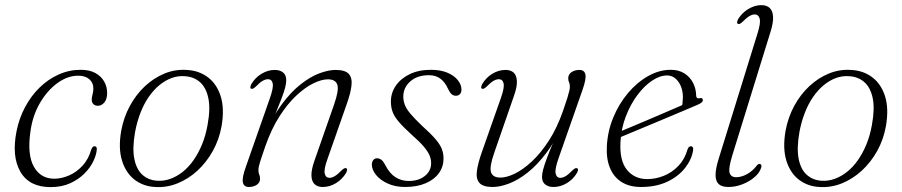

<svg xmlns="http://www.w3.org/2000/svg" viewBox="-20 -738 3598 766"><path d="M292 -436Q249.5 -436 209 -406.5Q168.5 -377 139.2 -326.8Q110 -276.5 101.5 -214Q88 -121 115.2 -72.8Q142.5 -24.5 198 -25Q227 -25.5 256.5 -38.5Q286 -51.5 309.8 -77.5Q333.5 -103.5 344 -141.5Q347 -148.5 350.2 -151.8Q353.5 -155 357.5 -154.5Q362 -154.5 364.5 -151Q367 -147.5 366 -140.5Q364.5 -120.5 352.5 -95Q340.5 -69.5 317.2 -46Q294 -22.5 260.2 -7Q226.5 8.5 182 8.5Q96.5 8.5 61.2 -53Q26 -114.5 46 -214.5Q56 -265.5 79.8 -310.2Q103.5 -355 137.5 -388.2Q171.5 -421.5 213.5 -440.5Q255.5 -459.5 302 -459.5Q337 -459.5 360.2 -446.8Q383.5 -434 395.5 -413Q407.5 -392 407.5 -366.5Q407 -341.5 396 -328.8Q385 -316 370.5 -316Q359 -316 352.5 -322.8Q346 -329.5 346 -339.5Q346 -349.5 349.2 -361.5Q352.5 -373.5 352.5 -385Q352.5 -407.5 336.5 -421.8Q320.5 -436 292 -436Z M724 -459Q773 -457 809 -430Q845 -403 860.5 -353.8Q876 -304.5 864 -235Q854.5 -181.5 829.2 -136Q804 -90.5 767.8 -57.2Q731.5 -24 688.2 -6.5Q645 11 598.5 8Q551.5 5.5 516.8 -21.2Q482 -48 466.8 -97.2Q451.5 -146.5 463.5 -216Q473.5 -270 498 -315.2Q522.5 -360.5 558 -393.8Q593.5 -427 636 -444.5Q678.5 -462 724 -459ZM606 -17Q633 -15 659 -24.2Q685 -33.5 708.8 -52.2Q732.5 -71 752 -98.8Q771.5 -126.5 786 -161.8Q800.5 -197 808 -239Q820 -304 811.2 -346.2Q802.5 -388.5 778 -410.2Q753.5 -432 716.5 -434Q690 -436 664.8 -426.8Q639.5 -417.5 616.5 -398.8Q593.5 -380 574.2 -352.5Q555 -325 541 -289.5Q527 -254 519 -212Q507.5 -147 515.8 -104.8Q524 -62.5 547.8 -41Q571.5 -19.5 606 -17Z M982 -384Q978 -386 978.8 -390.8Q979.5 -395.5 982.5 -402Q998 -428.5 1023.5 -443.8Q1049 -459 1076.5 -459Q1096.5 -459 1109.2 -449Q1122 -439 1122 -418Q1122 -406 1117.8 -389Q1113.5 -372 1103.2 -345Q1093 -318 1075.2 -274.8Q1057.5 -231.5 1030 -167L1035.5 -195.5Q1065.5 -269.5 1102.8 -320Q1140 -370.5 1179 -401.2Q1218 -432 1254.2 -445.5Q1290.5 -459 1318.5 -459Q1357.5 -459 1371.8 -442.8Q1386 -426.5 1382.2 -395.8Q1378.5 -365 1362.5 -320.5L1287 -105Q1271.5 -62.5 1275.5 -45.5Q1279.5 -28.5 1294.5 -28.5Q1304 -28.5 1315.2 -35Q1326.5 -41.5 1342.5 -58Q1349 -64 1353.2 -66.2Q1357.5 -68.5 1361.5 -66.5Q1365.5 -65 1364.8 -60Q1364 -55 1361 -48.5Q1345.5 -22.5 1320.2 -7.2Q1295 8 1267.5 8Q1246.5 8 1234.8 -3.5Q1223 -15 1222.5 -38Q1222 -61 1234 -95.5L1312.5 -320Q1333 -378.5 1325.8 -400Q1318.5 -421.5 1288 -421.5Q1263.5 -421.5 1230.8 -405.8Q1198 -390 1162.8 -357.2Q1127.5 -324.5 1095.2 -274.2Q1063 -224 1039 -156Q1027 -121.5 1021 -102.8Q1015 -84 1013 -74.8Q1011 -65.5 1011 -59.5Q1011 -48 1014.2 -41.5Q1017.5 -35 1017.5 -24.5Q1017.5 -10 1004.8 -1Q992 8 972.5 8Q953 8 949 -10.2Q945 -28.5 961 -73L1056.5 -345.5Q1071.5 -388 1068 -405Q1064.5 -422 1049 -422Q1040 -422 1028.5 -415.8Q1017 -409.5 1001 -393Q994.5 -387 990.2 -384.8Q986 -382.5 982 -384Z M1610.5 -16Q1650 -16 1675 -36Q1700 -56 1700 -87Q1700 -102.5 1693.8 -117.8Q1687.5 -133 1671 -152.8Q1654.5 -172.5 1622.5 -200.5Q1589.5 -230.5 1571.5 -251.5Q1553.5 -272.5 1546.5 -291.2Q1539.5 -310 1539.5 -333Q1539.5 -367.5 1559.2 -396.2Q1579 -425 1614.8 -442.2Q1650.5 -459.5 1699.5 -459.5Q1737.5 -459.5 1764.8 -448Q1792 -436.5 1806.5 -418.2Q1821 -400 1821 -380.5Q1821 -369 1815 -362.5Q1809 -356 1798.5 -356Q1789 -356 1781.8 -362.2Q1774.5 -368.5 1767.5 -383.5Q1756 -409.5 1737.5 -423.8Q1719 -438 1691.5 -438Q1644.5 -438 1616.8 -413.2Q1589 -388.5 1589 -352.5Q1589 -336 1595 -320Q1601 -304 1617.2 -284.5Q1633.5 -265 1664 -236Q1698.5 -205 1717 -183.5Q1735.5 -162 1742.5 -144Q1749.5 -126 1749.5 -105.5Q1749.5 -73 1731 -47.2Q1712.5 -21.5 1678 -6.8Q1643.5 8 1596 8Q1557.5 8 1527.5 -5.5Q1497.5 -19 1480.5 -39.8Q1463.5 -60.5 1463.5 -82Q1464 -93 1469.5 -99.8Q1475 -106.5 1484.5 -106.5Q1493.5 -106.5 1501.5 -100.5Q1509.5 -94.5 1517.5 -78.5Q1535 -45 1558.5 -30.5Q1582 -16 1610.5 -16Z M2282.5 -66.5Q2286.5 -65 2286 -60Q2285.5 -55 2282 -48.5Q2267 -22.5 2241.2 -7.2Q2215.5 8 2188.5 8Q2168 8 2155.2 -2Q2142.5 -12 2142.5 -32.5Q2142.5 -45 2147 -62Q2151.5 -79 2161.5 -106Q2171.5 -133 2189.5 -176Q2207.5 -219 2234.5 -284L2229.5 -255Q2199.5 -181.5 2162 -131Q2124.5 -80.5 2085.5 -49.8Q2046.5 -19 2010.2 -5.5Q1974 8 1946 8Q1907 8 1892.8 -8.2Q1878.5 -24.5 1882.5 -55.2Q1886.5 -86 1902 -130L1978 -346Q1993 -388 1989.2 -405Q1985.5 -422 1970 -422Q1961 -422 1949.5 -415.8Q1938 -409.5 1922 -393Q1915.5 -387 1911.2 -384.8Q1907 -382.5 1903 -384Q1899 -386 1899.8 -391Q1900.5 -396 1903.5 -402Q1919 -428.5 1944.2 -443.8Q1969.5 -459 1997 -459Q2018.5 -459 2030 -447.5Q2041.5 -436 2042.2 -413.2Q2043 -390.5 2030.5 -355.5L1952.5 -130.5Q1932 -72.5 1939 -51Q1946 -29.5 1976.5 -29.5Q2001 -29.5 2033.8 -45.2Q2066.5 -61 2101.8 -93.8Q2137 -126.5 2169.5 -176.5Q2202 -226.5 2226 -295Q2238 -329.5 2243.8 -348.2Q2249.5 -367 2251.5 -376.2Q2253.5 -385.5 2253.5 -391.5Q2253.5 -403.5 2250.2 -409.8Q2247 -416 2247 -426Q2247 -441 2259.8 -450Q2272.5 -459 2292 -459Q2311.5 -459 2315.5 -441Q2319.5 -423 2303.5 -378L2208 -105.5Q2193 -63 2196.8 -45.8Q2200.5 -28.5 2215.5 -28.5Q2225 -28.5 2236.2 -35Q2247.5 -41.5 2263.5 -58Q2270 -64 2274.2 -66.2Q2278.5 -68.5 2282.5 -66.5Z M2433.5 -204.5Q2433.5 -204.5 2453 -212.8Q2472.5 -221 2504.2 -234.2Q2536 -247.5 2572.8 -263.2Q2609.5 -279 2644.8 -294Q2680 -309 2706 -320.5L2699 -307.5Q2701.5 -315.5 2702.8 -325Q2704 -334.5 2704.5 -349.5Q2704.5 -386.5 2686.5 -411.8Q2668.5 -437 2641 -437Q2612.5 -437 2581.2 -416Q2550 -395 2522.8 -358.5Q2495.5 -322 2477 -274.2Q2458.5 -226.5 2455.5 -173Q2451 -98 2481 -60.8Q2511 -23.5 2562.5 -23.5Q2596 -23.5 2628.8 -36.8Q2661.5 -50 2686.8 -76.5Q2712 -103 2723 -142Q2726 -149.5 2729.2 -152Q2732.5 -154.5 2736.5 -154.5Q2741.5 -154.5 2744 -150.5Q2746.5 -146.5 2745 -137.5Q2739.5 -101.5 2713 -67.8Q2686.5 -34 2642 -13Q2597.5 8 2537.5 8Q2492 8 2460.8 -11.2Q2429.5 -30.5 2414 -66.8Q2398.5 -103 2401 -154Q2404 -214 2426.5 -268.8Q2449 -323.5 2485.2 -366.5Q2521.5 -409.5 2565.8 -434.5Q2610 -459.5 2656 -459.5Q2687.5 -459.5 2710 -445.5Q2732.5 -431.5 2744.8 -407.8Q2757 -384 2757.5 -356Q2757.5 -350.5 2760.8 -347.5Q2764 -344.5 2770.5 -346Q2777.5 -348 2780.8 -345.8Q2784 -343.5 2784 -338.5Q2784 -333.5 2778.8 -328.8Q2773.5 -324 2758.5 -318Q2740 -310 2709.5 -297.2Q2679 -284.5 2643 -269.2Q2607 -254 2570.5 -238.8Q2534 -223.5 2503.8 -211Q2473.5 -198.5 2455.2 -190.8Q2437 -183 2437 -183Z M3054.5 -612.5 2902 -119.5Q2885.5 -66 2890.8 -48.5Q2896 -31 2917 -31Q2937.5 -31 2959.5 -42.8Q2981.5 -54.5 2998.5 -76.5Q3002 -81 3005 -82.8Q3008 -84.5 3011 -84Q3015.5 -83.5 3017.2 -79.5Q3019 -75.5 3016.5 -68.5Q3010.5 -48.5 2990 -31Q2969.5 -13.5 2942 -2.8Q2914.5 8 2885.5 8Q2861 8 2848 -3Q2835 -14 2834.8 -39Q2834.5 -64 2847.5 -105.5L3002 -604Q3015.5 -646.5 3010.8 -663.5Q3006 -680.5 2991 -680.5Q2981.5 -680.5 2970.2 -674Q2959 -667.5 2943 -651.5Q2936.5 -645.5 2932.2 -643.2Q2928 -641 2924 -643Q2920 -644.5 2920.8 -649.5Q2921.5 -654.5 2924.5 -661Q2935 -678.5 2950 -691Q2965 -703.5 2982.5 -710.5Q3000 -717.5 3018 -717.5Q3039 -717.5 3051 -706Q3063 -694.5 3064.2 -671.2Q3065.5 -648 3054.5 -612.5Z M3374.5 -459Q3423.5 -457 3459.5 -430Q3495.5 -403 3511 -353.8Q3526.5 -304.5 3514.5 -235Q3505 -181.5 3479.8 -136Q3454.5 -90.5 3418.2 -57.2Q3382 -24 3338.8 -6.5Q3295.5 11 3249 8Q3202 5.5 3167.2 -21.2Q3132.5 -48 3117.2 -97.2Q3102 -146.5 3114 -216Q3124 -270 3148.5 -315.2Q3173 -360.5 3208.5 -393.8Q3244 -427 3286.5 -444.5Q3329 -462 3374.5 -459ZM3256.5 -17Q3283.5 -15 3309.5 -24.2Q3335.5 -33.5 3359.2 -52.2Q3383 -71 3402.5 -98.8Q3422 -126.5 3436.5 -161.8Q3451 -197 3458.5 -239Q3470.5 -304 3461.8 -346.2Q3453 -388.5 3428.5 -410.2Q3404 -432 3367 -434Q3340.5 -436 3315.2 -426.8Q3290 -417.5 3267 -398.8Q3244 -380 3224.8 -352.5Q3205.5 -325 3191.5 -289.5Q3177.5 -254 3169.5 -212Q3158 -147 3166.2 -104.8Q3174.5 -62.5 3198.2 -41Q3222 -19.5 3256.5 -17Z"/></svg>

Font: Fraunces ExtraLight
Style: Italic
Weight: 250
Italic angle: -16°
Version: Version 1.000;[b76b70a41]